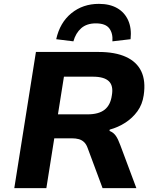

<svg xmlns="http://www.w3.org/2000/svg" viewBox="-20 -974 805 994"><path d="M54 0 166 -705H491Q576 -705 632 -679.5Q688 -654 711.5 -604.5Q735 -555 724 -481Q717 -433 691.5 -398Q666 -363 629 -339Q592 -315 548 -303L547 -296L552 -294Q568 -287 579.5 -271Q591 -255 603 -222L686 0H511L434 -207Q427 -227 415.5 -238Q404 -249 388.5 -253.5Q373 -258 350 -258H261L220 0ZM280 -382H433Q491 -382 521.5 -406Q552 -430 559 -480Q568 -530 543.5 -553.5Q519 -577 461 -577H311ZM360 -760 271 -771Q290 -857 349.5 -905.5Q409 -954 492 -954Q548 -954 586.5 -932Q625 -910 643.5 -869Q662 -828 656 -771L562 -760Q565 -802 545.5 -827.5Q526 -853 476 -853Q429 -853 400.5 -828Q372 -803 360 -760Z"/></svg>

Font: Nunito Sans 6pt ExtraBold
Style: Italic
Weight: 800
Italic angle: -9°
Version: Version 3.101;gftools[0.9.27]